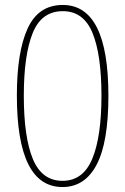

<svg xmlns="http://www.w3.org/2000/svg" viewBox="-20 -744 505 774"><path d="M232 10Q48 10 48 -359Q48 -535 91.5 -629.5Q135 -724 233 -724Q417 -724 417 -358Q417 -170 369.5 -80Q322 10 232 10ZM232 -15Q315 -15 352 -104Q389 -193 389 -358Q389 -523 353 -611Q317 -699 233 -699Q147 -699 111.5 -610Q76 -521 76 -358Q76 -191 112.5 -103Q149 -15 232 -15Z"/></svg>

Font: Noto Serif Ethiopic Condensed Thin
Style: Regular
Weight: 100
Width: 3
Designer: Monotype Design Team
Foundry: Monotype Imaging Inc.
Version: Version 2.102; ttfautohint (v1.8.4.7-5d5b)